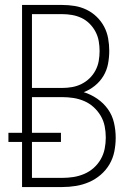

<svg xmlns="http://www.w3.org/2000/svg" viewBox="-20 -755 540 775"><path d="M69 0V-182H14V-219H69V-735H231Q256 -735 281 -731Q306 -727 329 -716Q352 -705 370.5 -687Q389 -669 400.5 -647Q412 -625 416.5 -600Q421 -575 421 -550Q421 -523 416 -497Q411 -471 397.5 -448.5Q384 -426 363 -409Q342 -392 318 -383Q347 -374 372.5 -356.5Q398 -339 415.5 -314.5Q433 -290 440 -260Q447 -230 447 -199Q447 -171 441.5 -143.5Q436 -116 422 -92Q408 -68 386.5 -49.5Q365 -31 339.5 -20Q314 -9 286.5 -4.5Q259 0 231 0ZM109 -400H231Q251 -400 271 -403.5Q291 -407 309 -416Q327 -425 341.5 -439Q356 -453 365.5 -471Q375 -489 378.5 -509Q382 -529 382 -549Q382 -569 378.5 -589Q375 -609 365.5 -627Q356 -645 341.5 -659.5Q327 -674 309 -682.5Q291 -691 271 -694.5Q251 -698 231 -698H109ZM231 -37Q254 -37 276.5 -40.5Q299 -44 320 -53Q341 -62 358 -77Q375 -92 386.5 -112Q398 -132 402.5 -154.5Q407 -177 407 -200Q407 -223 402.5 -245.5Q398 -268 386.5 -287.5Q375 -307 358 -322.5Q341 -338 320 -347Q299 -356 276.5 -359.5Q254 -363 231 -363H109V-219H226V-182H109V-37Z"/></svg>

Font: Iosevka Curly Extralight
Style: Regular
Weight: 200
Monospace: yes
Designer: Belleve Invis
Foundry: Belleve Invis
Version: Version 22.1.2; ttfautohint (v1.8.4)